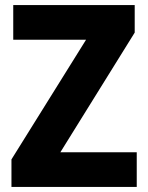

<svg xmlns="http://www.w3.org/2000/svg" viewBox="-20 -734 580 754"><path d="M517 0H25V-108L318 -578H32V-714H509V-606L217 -136H517Z"/></svg>

Font: Noto Sans Devanagari UI SemiCondensed ExtraBold
Style: Regular
Weight: 800
Width: 4
Designer: Jelle Bosma - Monotype Design Team
Foundry: Monotype Imaging Inc.
Version: Version 2.004; ttfautohint (v1.8.4.7-5d5b)